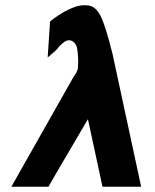

<svg xmlns="http://www.w3.org/2000/svg" viewBox="-20 -705 585 725"><path d="M23 0 255 -410 269 -432Q268 -432 269 -433Q274 -442 274 -446V-450Q276 -467 275 -485Q274 -503 272 -518Q270 -533 261.5 -543Q253 -553 240 -553Q225 -553 202 -528Q198 -522 193 -517Q188 -512 187 -511L188 -512Q186 -510 173 -499L160 -488L169 -624Q227 -670 277 -683Q298 -687 315 -684Q342 -680 360 -644.5Q378 -609 405 -501L513 0H367L312 -255Q293 -222 239 -130.5Q185 -39 163 0Z"/></svg>

Font: Coval
Style: ExtraBold Italic
Weight: 800
Foundry: Context Ltd
Version: Version 001.000